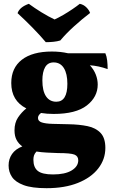

<svg xmlns="http://www.w3.org/2000/svg" viewBox="-20 -737 605 1006"><path d="M261 -140Q226 -140 195 -145Q179 -133 179 -119Q179 -102 199 -95.5Q219 -89 255.5 -88Q292 -87 341 -86Q396 -85 439 -76Q482 -67 507 -40.5Q532 -14 532 38Q532 98 494.5 146Q457 194 388 221.5Q319 249 224 249Q147 249 104 233Q61 217 43 190.5Q25 164 25 130Q25 96 43 70Q61 44 97 30Q78 17 67 -3.5Q56 -24 56 -54Q56 -94 74.5 -121.5Q93 -149 118 -169Q39 -209 39 -302Q39 -381 94.5 -424Q150 -467 252 -467Q297 -467 336 -458H532Q539 -442 541.5 -420.5Q544 -399 544 -375Q496 -392 451 -395Q472 -372 482 -346Q492 -320 492 -294Q492 -229 435 -184.5Q378 -140 261 -140ZM275 -204Q333 -204 333 -298Q333 -351 314.5 -380.5Q296 -410 261 -410Q231 -410 216.5 -385Q202 -360 202 -316Q202 -261 221 -232.5Q240 -204 275 -204ZM155 100Q155 140 178 158.5Q201 177 258 177Q321 177 355.5 156Q390 135 390 103Q390 81 370 73Q350 65 284 65Q255 64 226 62.5Q197 61 171 57Q161 68 158 78Q155 88 155 100ZM220 -516Q187 -555 148.5 -594Q110 -633 72 -668Q83 -700 131 -717Q161 -695 196.5 -673Q232 -651 266 -635Q286 -644 311 -658.5Q336 -673 359.5 -689Q383 -705 398 -717Q418 -713 432.5 -698.5Q447 -684 452 -669Q411 -638 368.5 -599.5Q326 -561 296 -525Q280 -520 260 -518Q240 -516 220 -516Z"/></svg>

Font: Vollkorn ExtraBold
Style: Regular
Weight: 800
Designer: Friedrich Althausen
Foundry: Friedrich Althausen
Version: Version 5.000; ttfautohint (v1.8.3)